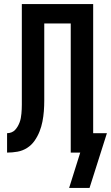

<svg xmlns="http://www.w3.org/2000/svg" viewBox="-20 -755 549 950"><path d="M423 175H322L377 0H330V-639H199V-309Q199 -283 199 -257Q199 -231 197 -205Q195 -179 190 -153.5Q185 -128 175.5 -104Q166 -80 151 -58.5Q136 -37 114 -23Q92 -9 66.5 -4.5Q41 0 15 0V-96Q26 -96 36.5 -100Q47 -104 54.5 -112Q62 -120 67.5 -129.5Q73 -139 77 -149.5Q81 -160 83 -171Q85 -182 86 -193Q87 -204 87.5 -215Q88 -226 88 -237V-735H441V-96H509Z"/></svg>

Font: Iosevka Curly
Style: Bold
Weight: 700
Monospace: yes
Designer: Belleve Invis
Foundry: Belleve Invis
Version: Version 22.1.2; ttfautohint (v1.8.4)